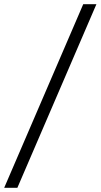

<svg xmlns="http://www.w3.org/2000/svg" viewBox="-35 -770 481 918"><path d="M426 -750H363L-15 128H48Z"/></svg>

Font: Roboto Serif 72pt
Style: Regular
Weight: 400
Designer: Greg Gazdowicz
Foundry: Commercial Type
Version: Version 1.008